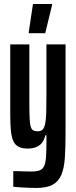

<svg xmlns="http://www.w3.org/2000/svg" viewBox="-20 -731 380 955"><path d="M159 204Q142 204 122 203Q102 202 83 201Q64 200 46 198V120Q57 120 72 120.5Q87 121 104 121.5Q121 122 138 122Q163 122 178 116Q193 110 200 94Q207 78 209 48.5Q211 19 211 -29V-58H205Q200 -33 187 -18.5Q174 -4 156.5 2Q139 8 118 8Q90 8 72.5 -1Q55 -10 46 -30Q37 -50 34 -83Q31 -116 31 -165V-510H126V-217Q126 -169 127.5 -140.5Q129 -112 133.5 -99Q138 -86 146 -82Q154 -78 167 -78Q183 -78 191.5 -86Q200 -94 204.5 -114.5Q209 -135 210 -170.5Q211 -206 211 -261V-510H306V-66Q306 4 302.5 55Q299 106 285 139Q271 172 241.5 188Q212 204 159 204ZM123 -566V-571L144 -711H239V-706L205 -566Z"/></svg>

Font: Saira UltraCondensed
Style: Bold
Weight: 700
Width: 1
Designer: Hector Gatti with collaboration of the Omnibus-Type team
Foundry: Omnibus-Type
Version: Version 1.101